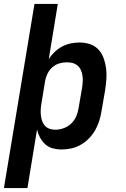

<svg xmlns="http://www.w3.org/2000/svg" viewBox="-23 -755 643 980"><path d="M-3 205 153 -735H272L226 -454Q239 -474 256.5 -490.5Q274 -507 295 -518Q316 -529 338.5 -533.5Q361 -538 383 -538Q411 -538 436.5 -529.5Q462 -521 479.5 -502Q497 -483 506 -458Q515 -433 518.5 -406.5Q522 -380 520 -352.5Q518 -325 514 -297L495 -187Q491 -162 483.5 -138Q476 -114 463 -91Q450 -68 431 -48.5Q412 -29 389 -16Q366 -3 341 2.5Q316 8 291 8Q268 8 246 2Q224 -4 208 -18.5Q192 -33 181.5 -52.5Q171 -72 166 -94L117 205ZM259 -93Q280 -93 301.5 -100.5Q323 -108 340 -124Q357 -140 366 -161Q375 -182 378 -203L397 -313Q399 -328 399.5 -343Q400 -358 397.5 -372Q395 -386 389 -399Q383 -412 372 -421Q361 -430 347 -433.5Q333 -437 318 -437Q298 -437 278.5 -431Q259 -425 243.5 -411Q228 -397 219 -378Q210 -359 207 -340L189 -230Q186 -214 185 -198.5Q184 -183 185.5 -168Q187 -153 191.5 -139Q196 -125 205.5 -114Q215 -103 229 -98Q243 -93 259 -93Z"/></svg>

Font: Iosevka Slab Extended
Style: Bold Italic
Weight: 700
Width: 7
Italic angle: -9°
Monospace: yes
Designer: Belleve Invis
Foundry: Belleve Invis
Version: Version 11.1.0; ttfautohint (v1.8.3)